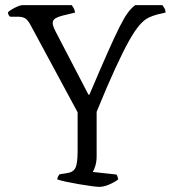

<svg xmlns="http://www.w3.org/2000/svg" viewBox="-20 -727 665 747"><path d="M366 0Q357 0 335 -3Q313 -6 286.5 -10.5Q260 -15 237 -20Q214 -25 203 -29Q203 -35 206 -40.5Q209 -46 212 -49L238 -53Q264 -56 273 -73Q282 -90 282 -140V-290L97 -633Q88 -649 78 -655.5Q68 -662 49 -662H20Q17 -663 14 -668Q11 -673 11 -679Q15 -684 26 -690.5Q37 -697 48.5 -702Q60 -707 67 -707H259Q262 -703 266.5 -695.5Q271 -688 272 -678L226 -667Q209 -663 197 -656.5Q185 -650 185 -637Q185 -627 196 -605L324 -359H328Q370 -458 398 -521Q426 -584 444.5 -621Q463 -658 477 -677Q491 -696 506 -707H612Q615 -703 619.5 -695.5Q624 -688 624 -678L593 -671Q574 -666 557.5 -658Q541 -650 523 -629.5Q505 -609 482.5 -569Q460 -529 429 -462Q398 -395 356 -292V-120Q356 -97 350.5 -80.5Q345 -64 341 -58L433 -48Q435 -46 437 -40.5Q439 -35 440 -29Q424 -17 403.5 -8.5Q383 0 366 0Z"/></svg>

Font: Texturina 72pt Light
Style: Regular
Weight: 300
Designer: Guillermo Torres Carreño
Foundry: Omnibus-Type
Version: Version 1.002; ttfautohint (v1.8.3)